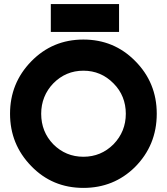

<svg xmlns="http://www.w3.org/2000/svg" viewBox="-20 -905 814 937"><path d="M387 -560Q473 -560 534 -498Q564 -468 579 -430.5Q594 -393 594 -350Q594 -263 534 -201Q473 -140 387 -140Q301 -140 240 -201Q181 -262 181 -350Q181 -393 196 -430.5Q211 -468 240 -498Q301 -560 387 -560ZM387 -712Q236 -712 132 -605Q29 -499 29 -350Q29 -201 132 -95Q235 12 387 12Q535 12 638 -89Q745 -196 745 -350Q745 -502 639 -608Q536 -712 387 -712ZM228 -749H561V-885H228Z"/></svg>

Font: Unageo
Style: ExtraBold
Weight: 800
Designer: Richard Sepsi
Foundry: Richard Sepsi
Version: Version 2.000